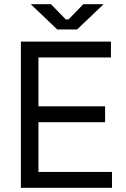

<svg xmlns="http://www.w3.org/2000/svg" viewBox="-20 -899 603 919"><path d="M80 0H516V-76H164V-314H483V-390H164V-624H511V-700H80ZM127 -879 254 -758H349L476 -879H379L308 -806H295L224 -879Z"/></svg>

Font: Meta Space
Style: Regular
Weight: 400
Designer: Meta Pool / Florian Karsten
Foundry: Meta Pool / Florian Karsten
Version: Version 2.000;Glyphs 3.1.1 (3137)